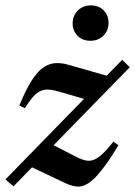

<svg xmlns="http://www.w3.org/2000/svg" viewBox="-33 -680 500 711"><path d="M-13 -15.5 419.5 -458.5 447.5 -431 17 10ZM59 -279.5 38.5 -289Q60.5 -342.5 80.8 -376Q101 -409.5 122.2 -426.2Q143.5 -443 167.8 -445.8Q192 -448.5 221 -440L385.5 -393L305 -306L193.5 -338.5Q167.5 -346.5 149.5 -348Q131.5 -349.5 117.5 -343.2Q103.5 -337 89.8 -321.8Q76 -306.5 59 -279.5ZM208.5 -2 69.5 -68 150.5 -150 246.5 -100.5Q267.5 -89.5 283.8 -86Q300 -82.5 315 -88.5Q330 -94.5 347.2 -110.8Q364.5 -127 387 -155.5L405.5 -142Q369.5 -82.5 342.5 -48.8Q315.5 -15 294 -1.2Q272.5 12.5 252 10.8Q231.5 9 208.5 -2ZM301.5 -529Q272.5 -529 254.2 -547.5Q236 -566 236 -593Q236 -621.5 255 -640.8Q274 -660 303.5 -660Q333 -660 351 -641.5Q369 -623 369 -595.5Q369 -567.5 350.2 -548.2Q331.5 -529 301.5 -529Z"/></svg>

Font: Newsreader 24pt SemiBold
Style: Italic
Weight: 600
Italic angle: -17°
Designer: Hugues Gentile
Foundry: Production Type
Version: Version 1.003